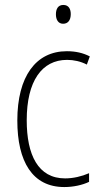

<svg xmlns="http://www.w3.org/2000/svg" viewBox="-20 -839 406 776"><path d="M236 -819C214 -819 206 -802 206 -781C206 -760 215 -743 235 -743C256 -743 266 -759 266 -782C266 -802 258 -819 236 -819ZM240 -83C276 -83 313 -91 340 -104V-139C310 -126 276 -118 243 -118C134 -118 88 -213 88 -353C88 -511 149 -597 251 -597C278 -597 306 -591 331 -578L343 -611C316 -625 286 -632 250 -632C125 -632 50 -530 50 -352C50 -186 111 -83 240 -83Z"/></svg>

Font: Noto Sans Kannada UI Condensed ExtraLight
Style: Regular
Weight: 200
Width: 3
Designer: Jelle Bosma - Monotype Design Team
Foundry: Monotype Imaging Inc.
Version: Version 2.005